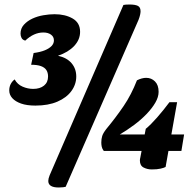

<svg xmlns="http://www.w3.org/2000/svg" viewBox="-20 -740 848 851"><path d="M240 91Q194 91 194 62Q194 52 200 37L527 -718Q532 -719 538 -719.5Q544 -720 554 -720Q579 -720 591 -714Q603 -708 603 -690Q603 -684 601 -674.5Q599 -665 594 -652L271 88Q269 89 259.5 90Q250 91 240 91ZM137 -272Q99 -272 73.5 -281Q48 -290 34.5 -305Q21 -320 21 -339Q21 -355 27.5 -367.5Q34 -380 45 -388Q57 -366 80 -356Q103 -346 127 -346Q157 -346 175 -360.5Q193 -375 193 -401Q193 -418 185.5 -429.5Q178 -441 161.5 -447Q145 -453 118 -453L129 -505Q159 -509 178.5 -517Q198 -525 208.5 -536Q219 -547 219 -561Q219 -577 206 -586.5Q193 -596 172 -596Q151 -596 131 -587Q111 -578 92 -560Q80 -563 75.5 -572Q71 -581 71 -591Q71 -614 86 -630.5Q101 -647 123.5 -657.5Q146 -668 172.5 -672.5Q199 -677 222 -677Q269 -677 302 -658Q335 -639 335 -599Q335 -564 308.5 -536Q282 -508 237 -493Q277 -484 297.5 -459.5Q318 -435 318 -401Q318 -366 296.5 -336.5Q275 -307 234.5 -289.5Q194 -272 137 -272ZM653 11Q633 11 616.5 2.5Q600 -6 600 -29Q600 -32 600.5 -35Q601 -38 602 -42L626 -169Q648 -187 676.5 -219.5Q705 -252 731 -287H765L714 0Q707 4 691.5 7.5Q676 11 653 11ZM440 -71Q433 -80 431 -89.5Q429 -99 429 -108Q429 -124 433 -137Q437 -150 451 -168Q494 -220 528 -270Q562 -320 587 -384Q609 -395 628 -395Q651 -395 667 -379Q683 -363 683 -333Q683 -310 668.5 -285Q654 -260 629.5 -234.5Q605 -209 574 -186Q543 -163 511 -144H796L784 -71Z"/></svg>

Font: Sansita Swashed Light ExtraBold
Style: Regular
Weight: 800
Version: Version 1.003